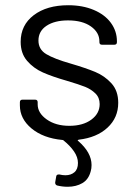

<svg xmlns="http://www.w3.org/2000/svg" viewBox="-20 -531 524 734"><path d="M432 -138Q432 -81 391 -43Q350 -5 281 3Q277 4 277 6Q277 7 279 8Q330 52 330 100Q330 113 327 123Q319 155 295 169Q271 183 239 183Q218 183 198 178Q191 175 191 168Q191 167 191 166L195 143Q196 138 199 137Q202 136 204 136Q205 136 207 136Q219 139 230 139Q251 139 264.5 127.5Q278 116 278 92Q278 70 263 48Q248 26 223 6Q222 4 218 4Q145 -3 100.5 -40Q56 -77 56 -128V-140Q56 -150 66 -150H114Q124 -150 124 -140V-132Q124 -99 158.5 -74.5Q193 -50 245 -50Q297 -50 329 -73.5Q361 -97 361 -133Q361 -158 344.5 -174Q328 -190 305.5 -199Q283 -208 236 -222Q180 -238 144 -254Q108 -270 83.5 -298.5Q59 -327 59 -371Q59 -435 109 -473Q159 -511 241 -511Q296 -511 338.5 -493Q381 -475 404 -443.5Q427 -412 427 -373V-370Q427 -360 417 -360H370Q360 -360 360 -370V-373Q360 -407 327.5 -430Q295 -453 240 -453Q189 -453 158 -432.5Q127 -412 127 -376Q127 -342 157 -324Q187 -306 250 -288Q308 -271 344 -256Q380 -241 406 -212.5Q432 -184 432 -138Z"/></svg>

Font: LinhAnh
Style: Regular
Weight: 400
Designer: Jeremy Tribby
Foundry: Tribby Type
Version: Version 1.408